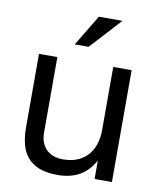

<svg xmlns="http://www.w3.org/2000/svg" viewBox="-83 -797 723 874"><g transform="rotate(10 278.0 -360.0)"><path d="M412.1 0V-82H410.2Q382.8 -33.7 341.1 -11.2Q299.3 11.2 242.2 11.2Q190.9 11.2 156.7 -2.4Q122.6 -16.1 102.1 -40.8Q81.5 -65.4 72.8 -100.1Q64 -134.8 64 -176.8V-517.1H148.9V-167Q148.9 -143.1 156.2 -123.8Q163.6 -104.5 177 -91.1Q190.4 -77.6 210 -70.3Q229.5 -63 253.9 -63Q292.5 -63 321.3 -75.2Q350.1 -87.4 369.1 -109.1Q388.2 -130.9 397.7 -160.4Q407.2 -189.9 407.2 -225.1V-517.1H492.2V0ZM412.1 -731 280.8 -587.9H216.8L303.2 -731Z"/></g></svg>

Font: XB Khoramshahr
Style: Regular
Weight: 400
Designer: Behnam
Foundry: Irmug
Version: Version 8.005 2009